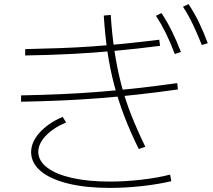

<svg xmlns="http://www.w3.org/2000/svg" viewBox="-20 -875 1040 938"><path d="M658 -147Q617 -230 588 -305.5Q559 -381 538.5 -458Q518 -535 505.5 -619Q493 -703 487 -799L521 -802Q527 -707 539.5 -624.5Q552 -542 571.5 -466Q591 -390 620.5 -315Q650 -240 690 -158ZM517 43Q400 43 314 22Q228 1 181 -37.5Q134 -76 132 -129Q131 -179 172.5 -226Q214 -273 286 -304L303 -277Q238 -249 202 -210Q166 -171 167 -130Q169 -87 212 -55Q255 -23 333 -5.5Q411 12 516 12Q591 12 670 3Q749 -6 811 -22L817 10Q755 25 674.5 34Q594 43 517 43ZM103 -635Q194 -637 275.5 -640Q357 -643 434 -648.5Q511 -654 590.5 -662Q670 -670 758 -681L762 -651Q644 -636 540 -626.5Q436 -617 331 -611.5Q226 -606 103 -604ZM83 -409Q185 -411 277 -415Q369 -419 459 -426Q549 -433 643.5 -443.5Q738 -454 846 -469L849 -438Q742 -423 647 -412.5Q552 -402 461.5 -395Q371 -388 278 -384Q185 -380 83 -378ZM834 -611Q812 -669 790 -713.5Q768 -758 742 -798L769 -811Q798 -767 820.5 -721Q843 -675 864 -621ZM966 -655Q943 -713 921.5 -757.5Q900 -802 874 -842L901 -855Q930 -811 952.5 -764.5Q975 -718 995 -664Z"/></svg>

Font: M PLUS 2 Thin ExtraLight
Style: Regular
Weight: 250
Version: Version 1.001